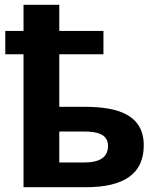

<svg xmlns="http://www.w3.org/2000/svg" viewBox="-20 -780 653 800"><path d="M332 -335H227V-554H411V-651H227V-760H78V-651H2V-554H78V0H338C499 0 579 -58 579 -174C579 -301 473 -335 332 -335ZM430 -172C430 -126 397 -103 331 -103H227V-232H329C384 -232 430 -222 430 -172Z"/></svg>

Font: Passageway
Style: Regular
Weight: 700
Foundry: Ascender Corporation
Version: Version 1.11